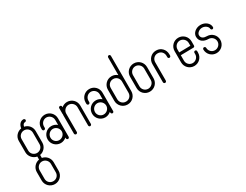

<svg xmlns="http://www.w3.org/2000/svg" viewBox="-130 -1901 4418 3453"><g transform="rotate(-30 2079.0 -174.0)"><path d="M265 -584C271 -616 285 -646 319 -646C335 -646 351 -660 351 -676C351 -692 335 -706 319 -706C251 -706 213 -646 205 -584C121 -570 55 -500 55 -412V-174C55 -88 121 -14 203 0V62C121 76 55 148 55 236V412C55 510 135 588 231 588H233C329 588 407 510 407 412V236C407 148 343 76 261 62V0C343 -14 407 -88 407 -174V-412C407 -498 347 -568 265 -584ZM229 -528H235C299 -526 349 -476 349 -412V-174C349 -110 299 -60 235 -58H229C165 -60 115 -110 115 -174V-412C115 -476 165 -526 229 -528ZM227 118H235C297 120 349 172 349 236V412C349 478 297 528 233 528H231C167 528 115 478 115 412V236C115 172 165 120 227 118Z M693 -586C595 -586 517 -508 517 -410V-380C517 -364 531 -350 547 -350C563 -350 577 -364 577 -380V-410C577 -474 629 -528 693 -528C757 -528 811 -474 811 -410V-306C779 -334 737 -350 693 -350C595 -350 517 -272 517 -174C517 -76 595 2 693 2C737 2 779 -16 811 -44V-28C811 -12 825 2 841 2C857 2 869 -12 869 -28V-410C869 -508 791 -586 693 -586ZM693 -292C757 -292 811 -238 811 -174C811 -110 757 -58 693 -58C629 -58 577 -110 577 -174C577 -238 629 -292 693 -292Z M1009 -584C993 -584 979 -572 979 -556V-438C979 -436 981 -430 981 -428C981 -422 979 -416 979 -408V-28C979 -12 993 2 1009 2C1025 2 1039 -12 1039 -28V-408C1039 -472 1091 -526 1155 -526C1219 -526 1273 -472 1273 -408V-28C1273 -12 1285 2 1301 2C1317 2 1331 -12 1331 -28V-408C1331 -506 1253 -584 1155 -584C1111 -584 1071 -568 1039 -540V-556C1039 -572 1025 -584 1009 -584Z M1617 -586C1519 -586 1441 -508 1441 -410V-380C1441 -364 1455 -350 1471 -350C1487 -350 1501 -364 1501 -380V-410C1501 -474 1553 -528 1617 -528C1681 -528 1735 -474 1735 -410V-306C1703 -334 1661 -350 1617 -350C1519 -350 1441 -272 1441 -174C1441 -76 1519 2 1617 2C1661 2 1703 -16 1735 -44V-28C1735 -12 1749 2 1765 2C1781 2 1793 -12 1793 -28V-410C1793 -508 1715 -586 1617 -586ZM1617 -292C1681 -292 1735 -238 1735 -174C1735 -110 1681 -58 1617 -58C1553 -58 1501 -110 1501 -174C1501 -238 1553 -292 1617 -292Z M2227 -936C2211 -936 2197 -922 2197 -906V-540C2165 -568 2125 -584 2083 -584H2077C1981 -584 1903 -504 1903 -408V-174C1903 -78 1981 2 2077 2H2083C2179 2 2255 -78 2255 -174V-408V-428V-438V-906C2255 -922 2243 -936 2227 -936ZM2077 -526H2083C2145 -526 2197 -474 2197 -408V-174C2197 -108 2145 -58 2083 -58H2077C2015 -58 1963 -108 1963 -174V-408C1963 -474 2015 -526 2077 -526Z M2541 -584C2443 -584 2365 -506 2365 -408V-174C2365 -76 2443 2 2541 2C2639 2 2717 -76 2717 -174V-408C2717 -506 2639 -584 2541 -584ZM2541 -526C2605 -526 2659 -472 2659 -408V-174C2659 -110 2605 -58 2541 -58C2477 -58 2425 -110 2425 -174V-408C2425 -472 2477 -526 2541 -526Z M2999 -584C2903 -584 2827 -504 2827 -408V-28C2827 -12 2841 2 2857 2C2873 2 2887 -12 2887 -28V-408C2887 -474 2937 -526 2999 -526H3009C3071 -526 3121 -474 3121 -408V-380C3121 -364 3133 -350 3149 -350C3165 -350 3179 -364 3179 -380V-408C3179 -504 3105 -584 3009 -584Z M3465 -584C3367 -584 3289 -506 3289 -408V-322V-316V-312V-174C3289 -76 3367 2 3465 2C3563 2 3641 -76 3641 -174V-204C3641 -220 3629 -232 3613 -232C3597 -232 3583 -220 3583 -204V-174C3583 -110 3529 -58 3465 -58C3401 -58 3349 -110 3349 -174V-288L3613 -292C3629 -292 3641 -304 3641 -320V-408C3641 -506 3563 -584 3465 -584ZM3465 -526C3529 -526 3583 -472 3583 -408V-350L3349 -346V-408C3349 -472 3401 -526 3465 -526Z M3931 -350H3929H3927C3861 -350 3811 -374 3811 -438C3811 -476 3861 -526 3927 -526C3993 -526 4045 -476 4045 -438C4045 -422 4059 -408 4075 -408C4091 -408 4103 -422 4103 -438C4103 -518 4023 -584 3927 -584C3831 -584 3751 -518 3751 -438C3751 -340 3831 -292 3927 -292C3991 -292 4045 -238 4045 -174C4045 -110 3991 -58 3927 -58C3863 -58 3811 -110 3811 -174C3811 -190 3797 -204 3781 -204C3765 -204 3751 -190 3751 -174C3751 -76 3829 2 3927 2C4025 2 4103 -76 4103 -174C4103 -270 4027 -348 3931 -350Z"/></g></svg>

Font: bauhaus_2017
Style: _regular
Weight: 400
Version: Version 1.0